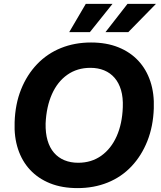

<svg xmlns="http://www.w3.org/2000/svg" viewBox="-20 -956 825 985"><path d="M378 9Q298 9 237 -15.5Q176 -40 134.5 -84.5Q93 -129 72.5 -191Q52 -253 55 -329Q58 -422 88 -497Q118 -572 170 -626.5Q222 -681 292.5 -709.5Q363 -738 447 -738Q526 -738 587 -713.5Q648 -689 689.5 -644.5Q731 -600 751.5 -538Q772 -476 769 -400Q766 -308 736 -232.5Q706 -157 654.5 -102.5Q603 -48 532.5 -19.5Q462 9 378 9ZM381 -121Q449 -121 499.5 -157Q550 -193 578.5 -257Q607 -321 610 -406Q612 -456 601 -493.5Q590 -531 568 -556.5Q546 -582 514.5 -595Q483 -608 444 -608Q376 -608 325.5 -572.5Q275 -537 246.5 -473Q218 -409 214 -323Q213 -273 224 -235.5Q235 -198 257 -172.5Q279 -147 310.5 -134Q342 -121 381 -121ZM335 -791 420 -936H557L441 -791ZM521 -791 634 -936H780L638 -791Z"/></svg>

Font: Mona Sans ExtraLight
Style: Bold Italic
Weight: 700
Italic angle: -11.6951°
Version: Version 2.000